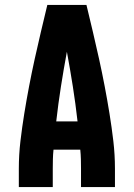

<svg xmlns="http://www.w3.org/2000/svg" viewBox="-20 -755 540 775"><path d="M56 0V-74Q56 -130 62.5 -185.5Q69 -241 78 -296.5Q87 -352 97.5 -407Q108 -462 120 -516.5Q132 -571 145 -626Q158 -681 171 -735H329Q342 -681 355 -626Q368 -571 380 -516.5Q392 -462 402.5 -407Q413 -352 422 -296.5Q431 -241 437.5 -185.5Q444 -130 444 -74V0H307V-74Q307 -93 306.5 -112.5Q306 -132 304 -151H196Q194 -132 193.5 -112.5Q193 -93 193 -74V0ZM207 -265H293Q285 -336 274 -406Q263 -476 250 -546Q237 -476 226 -406Q215 -336 207 -265Z"/></svg>

Font: iosevka_custom_sans_ss08 Heavy
Style: Regular
Weight: 900
Designer: Belleve Invis
Foundry: Belleve Invis
Version: Version 10.3.0; ttfautohint (v1.8.3)